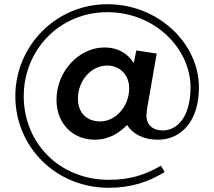

<svg xmlns="http://www.w3.org/2000/svg" viewBox="-20 -732 1020 914"><path d="M499 162C603 162 687 134 764 87L746 57C670 101 598 124 499 124C261 124 93 -53 93 -274C93 -494 263 -674 491 -674C718 -674 887 -500 887 -316C887 -179 826 -111 755 -111C706 -111 677 -139 677 -182C677 -191 679 -207 682 -225L726 -477L629 -492L617 -432C591 -472 548 -506 476 -506C360 -506 249 -397 249 -256C249 -141 330 -67 430 -67C500 -67 549 -100 585 -137C608 -100 655 -67 733 -67C836 -67 927 -148 927 -316C927 -523 736 -712 491 -712C246 -712 53 -513 53 -274C53 -35 243 162 499 162ZM457 -154C395 -154 351 -193 351 -262C351 -352 417 -420 490 -420C550 -420 595 -376 595 -312C595 -225 530 -154 457 -154Z"/></svg>

Font: Mission Medium
Style: Regular
Weight: 500
Version: Version 1.000;FEAKit 1.0